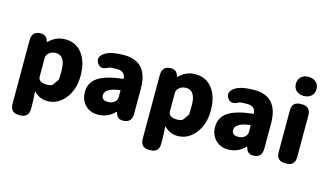

<svg xmlns="http://www.w3.org/2000/svg" viewBox="-111 -1203 3044 1782"><g transform="rotate(15 1411.5 -312.0)"><path d="M156 207Q72 207 72 123V-488Q72 -569 143 -577Q213 -585 229 -519Q230 -514 231.5 -514Q233 -514 252 -531Q311 -583 393 -583Q495 -583 555 -504.5Q615 -426 615 -294Q615 -154 541 -67Q473 14 376 14Q303 14 248 -41Q244 -45 244 -40L247 0Q250 44 250 88V123Q250 207 166 207ZM428 -204Q432 -210 432 -291Q432 -438 340 -438Q294 -438 267 -408Q250 -390 250 -365V-187Q250 -165 267 -150Q287 -132 332.5 -132Q378 -132 390.5 -150.5Q403 -169 428 -204Z M861 14Q784 14 737 -37Q692 -85 692 -159Q692 -250 767 -300Q842 -350 1002 -367Q1008 -368 1008 -374Q1002 -441 922 -441Q862 -441 847 -433Q774 -392 741 -449Q708 -506 780 -549Q836 -583 956 -583Q1186 -583 1186 -323V-81Q1186 0 1115 7Q1044 15 1030 -52Q1029 -57 1026.5 -57Q1024 -57 1006 -40Q945 14 861 14ZM922 -124Q966 -124 991 -151Q1008 -169 1008 -193V-255Q1008 -260 1003 -259Q861 -241 861 -173Q861 -124 922 -124Z M1407 207Q1323 207 1323 123V-488Q1323 -569 1394 -577Q1464 -585 1480 -519Q1481 -514 1482.5 -514Q1484 -514 1503 -531Q1562 -583 1644 -583Q1746 -583 1806 -504.5Q1866 -426 1866 -294Q1866 -154 1792 -67Q1724 14 1627 14Q1554 14 1499 -41Q1495 -45 1495 -40L1498 0Q1501 44 1501 88V123Q1501 207 1417 207ZM1679 -204Q1683 -210 1683 -291Q1683 -438 1591 -438Q1545 -438 1518 -408Q1501 -390 1501 -365V-187Q1501 -165 1518 -150Q1538 -132 1583.5 -132Q1629 -132 1641.5 -150.5Q1654 -169 1679 -204Z M2112 14Q2035 14 1988 -37Q1943 -85 1943 -159Q1943 -250 2018 -300Q2093 -350 2253 -367Q2259 -368 2259 -374Q2253 -441 2173 -441Q2113 -441 2098 -433Q2025 -392 1992 -449Q1959 -506 2031 -549Q2087 -583 2207 -583Q2437 -583 2437 -323V-81Q2437 0 2366 7Q2295 15 2281 -52Q2280 -57 2277.5 -57Q2275 -57 2257 -40Q2196 14 2112 14ZM2173 -124Q2217 -124 2242 -151Q2259 -169 2259 -193V-255Q2259 -260 2254 -259Q2112 -241 2112 -173Q2112 -124 2173 -124Z M2658 0Q2574 0 2574 -84V-485Q2574 -569 2658 -569H2668Q2752 -569 2752 -485V-84Q2752 0 2668 0ZM2662.5 -648Q2618 -648 2591 -673Q2564 -698 2564 -739.5Q2564 -781 2591 -806Q2618 -831 2662.5 -831Q2707 -831 2734.5 -806Q2762 -781 2762 -739.5Q2762 -698 2734.5 -673Q2707 -648 2662.5 -648Z"/></g></svg>

Font: Resource Han Rounded JP Heavy
Style: Regular
Weight: 900
Designer: Cyano Hao (round all glyphs); Ryoko NISHIZUKA 西塚涼子 (kana, bopomofo & ideographs); Paul D. Hunt (Latin, Greek & Cyrillic)
Foundry: Cyano Hao
Version: 0.990